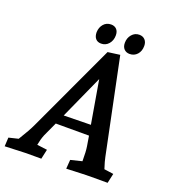

<svg xmlns="http://www.w3.org/2000/svg" viewBox="-153 -979 1000 1102"><g transform="rotate(20 347.0 -428.0)"><path d="M4 -49 62 -63Q105 -133 120 -166L371 -705L445 -715L565 -135Q569 -113 584 -67L641 -59L628 0H521Q495 0 377 5L381 -50L450 -67Q450 -128 445 -157L435 -218H232L192 -131Q180 -101 174 -67L236 -59L223 0H131Q109 0 1 5ZM424 -280 379 -543 259 -277ZM446 -789Q446 -819 464 -840Q482 -861 509 -861Q531 -861 544 -847Q557 -833 557 -810Q557 -778 539 -758Q521 -738 493 -738Q472 -738 459 -751.5Q446 -765 446 -789ZM273 -791Q274 -821 291.5 -841Q309 -861 337 -861Q358 -861 370.5 -848Q383 -835 383 -811Q383 -780 365 -759Q347 -738 319 -738Q297 -738 285 -752Q273 -766 273 -791Z"/></g></svg>

Font: Andada Pro SemiBold
Style: Italic
Weight: 600
Italic angle: -6.99998°
Designer: Carolina Giovagnoli
Foundry: Huerta Tipografica
Version: Version 3.005